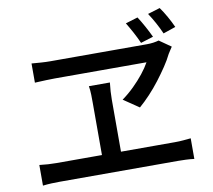

<svg xmlns="http://www.w3.org/2000/svg" viewBox="-90 -957 1180 1063"><g transform="rotate(-10 500.0 -426.0)"><path d="M744 -824Q761 -798 779 -765Q797 -732 810 -704L739 -682Q726 -712 709 -743.5Q692 -775 675 -803ZM874 -854Q892 -829 910 -797Q928 -765 941 -736L871 -712Q857 -744 840 -775Q823 -806 805 -833ZM903 -632Q897 -622 890.5 -613Q884 -604 879 -595Q864 -564 840.5 -529Q817 -494 789.5 -458Q762 -422 731.5 -389.5Q701 -357 671 -331L584 -390Q620 -416 651.5 -447Q683 -478 708.5 -510Q734 -542 750 -571Q732 -571 692 -571Q652 -571 600 -571Q548 -571 491 -571Q434 -571 382 -571Q330 -571 290.5 -571Q251 -571 234 -571Q215 -571 188 -570Q161 -569 141.5 -568Q122 -567 122 -567V-675Q146 -673 174 -671Q202 -669 227 -669Q248 -669 289.5 -669Q331 -669 384.5 -669Q438 -669 495 -669Q552 -669 606 -669Q660 -669 703 -669Q746 -669 770 -669Q789 -669 806.5 -671.5Q824 -674 837 -678ZM525 -401Q525 -390 525 -364Q525 -338 525 -304Q525 -270 525 -233Q525 -196 525 -161Q525 -126 525 -99Q525 -72 525 -60H418Q418 -72 418 -99Q418 -126 418 -160.5Q418 -195 418 -232Q418 -269 418 -303.5Q418 -338 418 -364Q418 -390 418 -401Q418 -422 417.5 -446.5Q417 -471 413 -496H531Q528 -471 526.5 -447Q525 -423 525 -401ZM67 -114Q91 -111 115.5 -109.5Q140 -108 162 -108H828Q853 -108 875.5 -110Q898 -112 918 -114V2Q897 -1 871 -2Q845 -3 828 -3H162Q140 -3 116 -2Q92 -1 67 2Z"/></g></svg>

Font: Noto Sans SC Thin Medium
Style: Regular
Weight: 500
Version: Version 2.004-H2;hotconv 1.0.118;makeotfexe 2.5.65603